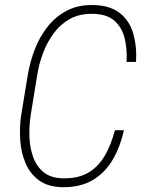

<svg xmlns="http://www.w3.org/2000/svg" viewBox="-20 -741 590 771"><path d="M441.4 -218.3H477.5Q462.9 -151.4 432.4 -99.4Q401.9 -47.4 352.8 -18.1Q303.7 11.2 231.4 10.7Q173.3 9.8 137.2 -16.4Q101.1 -42.5 83 -84.7Q64.9 -127 61.3 -177.5Q57.6 -228 64.9 -277.3L91.8 -441.4Q100.6 -493.2 119.9 -543.2Q139.2 -593.3 170.9 -633.5Q202.6 -673.8 247.6 -697.8Q292.5 -721.7 351.6 -720.7Q419.9 -720.2 459.7 -689.7Q499.5 -659.2 514.6 -607.4Q529.8 -555.7 526.4 -492.2H488.3Q491.2 -545.9 480 -589.4Q468.8 -632.8 438.2 -658.9Q407.7 -685.1 349.6 -685.5Q299.3 -686 261.5 -665.3Q223.6 -644.5 197 -609.1Q170.4 -573.7 153.8 -530.3Q137.2 -486.8 129.9 -442.4L103 -276.9Q96.7 -236.3 98.1 -192.6Q99.6 -148.9 112.8 -111.3Q126 -73.7 154.8 -49.8Q183.6 -25.9 232.9 -24.9Q295.9 -23.9 336.2 -48.6Q376.5 -73.2 401.6 -117.2Q426.8 -161.1 441.4 -218.3Z"/></svg>

Font: Roboto Condensed ExtraLight
Style: Italic
Weight: 250
Italic angle: -12°
Designer: Christian Robertson
Foundry: Google
Version: Version 3.008; 2023